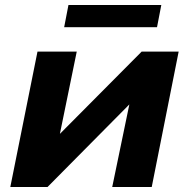

<svg xmlns="http://www.w3.org/2000/svg" viewBox="-20 -743 751 763"><path d="M235 -635H604L621 -723H252ZM21 0H169L494 -328L426 0H583L690 -538H543L218 -211L285 -538H129Z"/></svg>

Font: AWKNG-Font
Style: Bold Italic
Weight: 700
Italic angle: -11.3°
Designer: Awakening Church
Foundry: Awakening Church
Version: Version 1.700;PS 001.700;hotconv 1.0.88;makeotf.lib2.5.64775